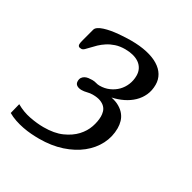

<svg xmlns="http://www.w3.org/2000/svg" viewBox="-162 -654 790 791"><g transform="rotate(30 232.5 -259.0)"><path d="M242.2 -486.3Q216.8 -486.3 197 -479.7Q177.2 -473.1 161.9 -463.1Q146.5 -453.1 134.5 -441.7Q122.6 -430.2 113.5 -420.2Q104.5 -410.2 97.4 -403.6Q90.3 -397 84 -397Q74.7 -397 71 -400.1Q67.4 -403.3 67.4 -409.7Q67.4 -416.5 71.3 -430.7L86.9 -489.3Q88.9 -497.6 98.4 -503.9Q107.9 -510.3 121.8 -514.6Q135.7 -519 152.3 -522Q168.9 -524.9 185.8 -526.4Q202.6 -527.8 218.3 -528.6Q233.9 -529.3 245.1 -529.3Q287.6 -529.3 320.8 -521.7Q354 -514.2 376.7 -500.2Q399.4 -486.3 411.4 -466.3Q423.3 -446.3 423.3 -421.9Q423.3 -394 413.1 -371.6Q402.8 -349.1 385 -332Q367.2 -314.9 343.3 -303.2Q319.3 -291.5 292 -285.6Q315.4 -280.8 331.5 -271.2Q347.7 -261.7 357.9 -249Q368.2 -236.3 372.8 -220.7Q377.4 -205.1 377.4 -188.5Q377.4 -147.5 358.9 -111.3Q340.3 -75.2 306.4 -48.1Q272.5 -21 224.6 -5.1Q176.8 10.7 118.2 10.7Q100.6 10.7 80.6 9.3Q60.5 7.8 40.3 3.9Q20 0 0.5 -6.6Q-19 -13.2 -35.6 -22.9L-23.4 -71.8Q8.8 -53.2 44.2 -46.4Q79.6 -39.6 110.4 -39.6Q161.6 -39.6 196.5 -55.2Q231.4 -70.8 253.2 -94.2Q274.9 -117.7 284.2 -145Q293.5 -172.4 293.5 -195.8Q293.5 -206.5 290.5 -217.5Q287.6 -228.5 279.3 -237.3Q271 -246.1 256.6 -251.7Q242.2 -257.3 219.2 -257.3Q207 -257.3 194.1 -253.9Q181.2 -250.5 169.4 -250.5Q155.8 -250.5 146.7 -256.3Q137.7 -262.2 137.7 -274.4Q137.7 -285.2 142.3 -292Q147 -298.8 154.1 -302.5Q161.1 -306.2 169.9 -307.4Q178.7 -308.6 187.5 -308.6Q198.2 -308.6 206.8 -305.9Q215.3 -303.2 224.6 -303.2Q249 -303.2 269.5 -312.3Q290 -321.3 304.9 -336.4Q319.8 -351.6 328.1 -371.8Q336.4 -392.1 336.4 -414.6Q336.4 -432.6 329.1 -446.3Q321.8 -460 309.1 -468.8Q296.4 -477.5 279.3 -481.9Q262.2 -486.3 242.2 -486.3Z"/></g></svg>

Font: Arian AMU Serif
Style: Italic
Weight: 400
Italic angle: -15°
Designer: Ruben Hakobyan (Tarumian)
Foundry: Ruben Hakobyan (Tarumian)
Version: Version 1.002